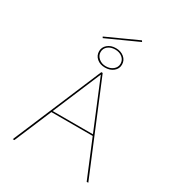

<svg xmlns="http://www.w3.org/2000/svg" viewBox="-223 -1100 1133 1235"><g transform="rotate(30 343.5 -483.0)"><path d="M498 -275H191L75 0H63L341 -658H351L624 0H612ZM494 -285 346 -643 195 -285ZM234 -861 465 -966 471 -957 239 -852ZM261 -768Q261 -798 285 -818.5Q309 -839 346 -839Q383 -839 407.5 -818.5Q432 -798 432 -766Q432 -735 407.5 -715Q383 -695 346 -695Q309 -695 285 -715.5Q261 -736 261 -768ZM421 -766Q421 -794 399.5 -811.5Q378 -829 346 -829Q314 -829 293 -812Q272 -795 272 -768Q272 -742 293.5 -723.5Q315 -705 346 -705Q378 -705 399.5 -722.5Q421 -740 421 -766Z"/></g></svg>

Font: Ysabeau Hairline
Style: Regular
Weight: 100
Designer: Christian Thalmann (Catharsis Fonts)
Version: Version 0.003